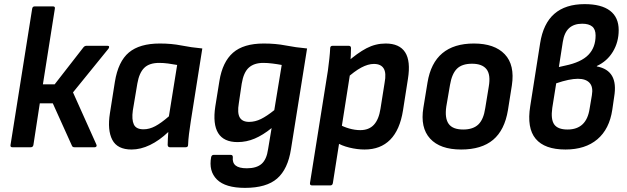

<svg xmlns="http://www.w3.org/2000/svg" viewBox="-20 -714 3039 931"><path d="M501 -492Q508 -492 509 -488Q510 -484 506 -478L334 -266L447 -14Q450 -8 447.5 -4Q445 0 439 0H341Q332 0 329 -7L236 -213H173L142 -11Q140 0 129 0H40Q29 0 31 -11L136 -672Q138 -683 148 -683H237Q248 -683 246 -672L188 -305H245L385 -485Q391 -492 400 -492Z M618 11Q549 11 524.5 -36Q500 -83 513 -165L537 -317Q553 -416 605 -459.5Q657 -503 755 -503Q812 -503 859.5 -493.5Q907 -484 961 -479L905 -125Q900 -93 896.5 -65Q893 -37 892 -11Q892 0 880 0H804Q794 0 793 -11Q793 -25 794 -41.5Q795 -58 796 -74Q753 -33 707.5 -11Q662 11 618 11ZM676 -87Q704 -87 732.5 -102Q761 -117 799 -150L839 -399Q818 -403 795.5 -406Q773 -409 752 -409Q704 -409 679.5 -385Q655 -361 646 -309L624 -178Q618 -134 629 -110.5Q640 -87 676 -87Z M1259 -503Q1317 -503 1365.5 -493.5Q1414 -484 1469 -479L1391 9Q1376 106 1324 151.5Q1272 197 1168 197Q1073 197 1032 156.5Q991 116 1004 47Q1007 37 1016 37H1099Q1109 37 1109 48Q1106 75 1122.5 88.5Q1139 102 1177 102Q1224 102 1248.5 80.5Q1273 59 1280 9L1297 -93Q1255 -59 1215 -42Q1175 -25 1132 -25Q1065 -25 1038 -68.5Q1011 -112 1024 -198L1044 -322Q1059 -414 1110 -458.5Q1161 -503 1259 -503ZM1188 -123Q1217 -123 1245.5 -137Q1274 -151 1310 -180L1346 -399Q1325 -403 1301 -406Q1277 -409 1257 -409Q1212 -409 1186.5 -386Q1161 -363 1152 -308L1138 -213Q1130 -166 1142.5 -144.5Q1155 -123 1188 -123Z M1748 11Q1712 11 1673.5 1.5Q1635 -8 1611 -24L1623 -112Q1645 -99 1673 -91Q1701 -83 1727 -83Q1769 -83 1793 -109Q1817 -135 1825 -187L1845 -313Q1854 -360 1840.5 -382Q1827 -404 1793 -404Q1765 -404 1732 -386.5Q1699 -369 1656 -330L1660 -410Q1713 -457 1757 -480Q1801 -503 1850 -503Q1917 -503 1944.5 -460.5Q1972 -418 1958 -331L1934 -178Q1919 -84 1872 -36.5Q1825 11 1748 11ZM1493 185Q1482 185 1483 174L1570 -372Q1574 -402 1577 -429.5Q1580 -457 1581 -480Q1581 -492 1593 -492H1670Q1682 -492 1682 -481Q1682 -467 1681 -445Q1680 -423 1678 -407V-360L1594 174Q1592 185 1582 185Z M2216 11Q2114 11 2065.5 -42Q2017 -95 2033 -192L2053 -314Q2084 -503 2278 -503Q2378 -503 2427.5 -451Q2477 -399 2462 -300L2443 -180Q2427 -83 2371 -36Q2315 11 2216 11ZM2226 -86Q2274 -86 2299.5 -110.5Q2325 -135 2333 -190L2350 -294Q2360 -352 2339 -378.5Q2318 -405 2269 -405Q2220 -405 2195.5 -380.5Q2171 -356 2162 -302L2144 -197Q2136 -141 2155.5 -113.5Q2175 -86 2226 -86Z M2722 11Q2621 11 2577.5 -41Q2534 -93 2551 -199L2599 -504Q2614 -600 2668 -647Q2722 -694 2815 -694Q2896 -694 2938 -662Q2980 -630 2980 -568Q2980 -510 2952 -463.5Q2924 -417 2874 -394V-392Q2927 -382 2948 -345.5Q2969 -309 2958 -244L2949 -182Q2935 -88 2876.5 -38.5Q2818 11 2722 11ZM2732 -86Q2824 -86 2839 -187L2850 -252Q2857 -292 2839 -312Q2821 -332 2782 -332Q2762 -332 2735.5 -326.5Q2709 -321 2677 -310L2658 -191Q2650 -135 2667.5 -110.5Q2685 -86 2732 -86ZM2690 -389 2721 -396Q2798 -412 2833 -448Q2868 -484 2868 -542Q2868 -572 2851.5 -585.5Q2835 -599 2803 -599Q2763 -599 2739.5 -577.5Q2716 -556 2709 -511Z"/></svg>

Font: Sofia Sans Semi Condensed
Style: Bold Italic
Weight: 700
Italic angle: -9°
Version: Version 4.100